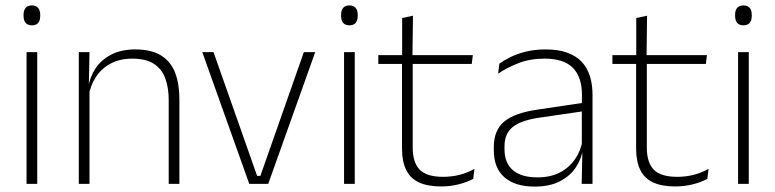

<svg xmlns="http://www.w3.org/2000/svg" viewBox="-20 -679 2862 709"><path d="M78 0V-486.5H117.5V0ZM98 -585.5Q82.5 -585.5 74.8 -594.5Q67 -603.5 67 -620.5V-624.5Q67 -641 74.8 -650Q82.5 -659 98 -659Q113 -659 120.8 -650Q128.5 -641 128.5 -624.5V-620.5Q128.5 -603 120.8 -594.2Q113 -585.5 98 -585.5Z M603 0V-308Q603 -356 590 -390.5Q577 -425 547.5 -443.8Q518 -462.5 468.5 -462.5Q423 -462.5 389 -444.5Q355 -426.5 334.5 -395.2Q314 -364 307 -324L296 -356H306Q311.5 -394 332.5 -426Q353.5 -458 390.5 -477.2Q427.5 -496.5 479.5 -496.5Q539 -496.5 574.8 -474.2Q610.5 -452 626.5 -410.8Q642.5 -369.5 642.5 -311.5V0ZM271 0V-486.5H310.5L308 -362.5L310.5 -361V0Z M941.5 -29.5 1102 -486.5H1144L970.5 0H900.5L727 -486.5H768.5L929.5 -29.5Z M1250.5 0V-486.5H1290V0ZM1270.5 -585.5Q1255 -585.5 1247.2 -594.5Q1239.5 -603.5 1239.5 -620.5V-624.5Q1239.5 -641 1247.2 -650Q1255 -659 1270.5 -659Q1285.5 -659 1293.2 -650Q1301 -641 1301 -624.5V-620.5Q1301 -603 1293.2 -594.2Q1285.5 -585.5 1270.5 -585.5Z M1609.5 9.5Q1558 9.5 1526.2 -5.8Q1494.5 -21 1479.5 -52.2Q1464.5 -83.5 1464.5 -130.5V-459H1504V-134.5Q1504 -79 1529.8 -52.5Q1555.5 -26 1616.5 -26Q1647 -26 1676.2 -33.2Q1705.5 -40.5 1732 -55.5L1727.5 -18.5Q1704.5 -6 1673.2 1.8Q1642 9.5 1609.5 9.5ZM1377 -443V-475.5H1726L1722 -443ZM1465 -469.5V-612.5L1505 -621L1503 -469.5Z M2128 0 2130.5 -125 2128.5 -131.5V-290L2129 -328Q2129 -394.5 2095.5 -428.5Q2062 -462.5 1991 -462.5Q1937 -462.5 1893.8 -445.5Q1850.5 -428.5 1819.5 -407L1824 -444Q1840.5 -456 1865.2 -468.2Q1890 -480.5 1922.5 -488.5Q1955 -496.5 1995.5 -496.5Q2040.5 -496.5 2073.2 -485Q2106 -473.5 2127 -451.8Q2148 -430 2158 -399Q2168 -368 2168 -328.5V0ZM1954.5 10Q1882 10 1842.8 -24.2Q1803.5 -58.5 1803.5 -124V-136.5Q1803.5 -197.5 1841.5 -229.8Q1879.5 -262 1966.5 -274.5L2138 -300L2140 -269L1972 -244.5Q1903.5 -234.5 1873.2 -210Q1843 -185.5 1843 -138.5V-128Q1843 -77 1874 -50.5Q1905 -24 1964.5 -24Q2013 -24 2047.8 -42.2Q2082.5 -60.5 2103.8 -91.8Q2125 -123 2131.5 -162L2142 -131H2133Q2128 -94 2107 -61.8Q2086 -29.5 2048 -9.8Q2010 10 1954.5 10Z M2474 9.5Q2422.5 9.5 2390.8 -5.8Q2359 -21 2344 -52.2Q2329 -83.5 2329 -130.5V-459H2368.5V-134.5Q2368.5 -79 2394.2 -52.5Q2420 -26 2481 -26Q2511.5 -26 2540.8 -33.2Q2570 -40.5 2596.5 -55.5L2592 -18.5Q2569 -6 2537.8 1.8Q2506.5 9.5 2474 9.5ZM2241.5 -443V-475.5H2590.5L2586.5 -443ZM2329.5 -469.5V-612.5L2369.5 -621L2367.5 -469.5Z M2705.5 0V-486.5H2745V0ZM2725.5 -585.5Q2710 -585.5 2702.2 -594.5Q2694.5 -603.5 2694.5 -620.5V-624.5Q2694.5 -641 2702.2 -650Q2710 -659 2725.5 -659Q2740.5 -659 2748.2 -650Q2756 -641 2756 -624.5V-620.5Q2756 -603 2748.2 -594.2Q2740.5 -585.5 2725.5 -585.5Z"/></svg>

Font: Anek Gurmukhi ExtraLight
Style: Regular
Weight: 250
Designer: Sarang Kulkarni (Gurmukhi), Yesha Goshar (Latin)
Foundry: Ek Type
Version: Version 1.003